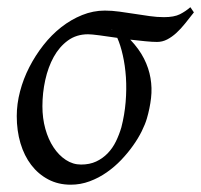

<svg xmlns="http://www.w3.org/2000/svg" viewBox="-20 -486 551 526"><path d="M286.6 -406.2Q284.7 -406.2 287.6 -404.8Q286.6 -405.8 286.6 -406.2ZM312.5 -137.2Q321.3 -171.4 324.2 -206.5Q327.1 -241.7 325 -274.2Q322.8 -306.6 316.4 -334.7Q310.1 -362.8 301.3 -382.3Q274.4 -386.2 252.4 -389.2Q230.5 -392.1 221.2 -392.1Q189.5 -392.1 166 -375Q142.6 -357.9 127.2 -330.1Q111.8 -302.2 104 -266.8Q96.2 -231.4 96.2 -194.8Q96.2 -162.1 104.2 -133.1Q112.3 -104 126.7 -82.3Q141.1 -60.5 160.4 -47.9Q179.7 -35.2 202.1 -35.2Q225.6 -35.2 243.4 -43.5Q261.2 -51.8 274.9 -65.9Q288.6 -80.1 297.6 -98.6Q306.6 -117.2 312.5 -137.2ZM511.2 -452.1Q499 -436.5 487.3 -421.9Q475.6 -407.2 463.4 -396Q451.2 -384.8 438 -377.9Q424.8 -371.1 410.2 -371.1Q397.5 -371.1 378.2 -373Q358.9 -375 336.9 -377.4Q361.3 -351.6 374.5 -325.4Q387.7 -299.3 392.3 -272.2Q397 -245.1 393.8 -217.3Q390.6 -189.5 382.3 -161.1Q377.9 -146 368.4 -126.7Q358.9 -107.4 344.7 -87.4Q330.6 -67.4 312.3 -48.1Q293.9 -28.8 272.2 -13.7Q250.5 1.5 225.6 10.7Q200.7 20 173.8 20Q139.6 20 112.3 5.6Q85 -8.8 65.7 -33.9Q46.4 -59.1 36.1 -93.5Q25.9 -127.9 25.9 -168Q25.9 -201.2 34.9 -235.6Q43.9 -270 60.3 -302Q76.7 -334 98.9 -362.3Q121.1 -390.6 147.9 -411.6Q174.8 -432.6 205.1 -444.8Q235.4 -457 267.1 -457Q286.6 -457 307.4 -454.1Q328.1 -451.2 348.9 -448Q369.6 -444.8 389.9 -441.9Q410.2 -439 429.2 -439Q457 -439 472.9 -447Q488.8 -455.1 501.5 -466.3L511.2 -452.1Z"/></svg>

Font: GentiumAlt
Style: Italic
Weight: 400
Italic angle: -7°
Designer: J. Victor Gaultney
Version: Version 1.02; 2005; OFL release